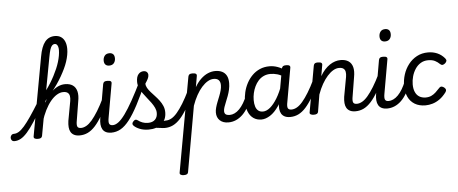

<svg xmlns="http://www.w3.org/2000/svg" viewBox="-236 -1235 4687 1966"><g transform="rotate(-5 2107.5 -252.0)"><path d="M-119 17Q-138 17 -147 5.5Q-156 -6 -155.5 -20.5Q-155 -35 -145.5 -46.5Q-136 -58 -117 -58Q-93 -58 -67.5 -73.5Q-42 -89 -11 -124.5Q20 -160 60 -218.5Q100 -277 153 -363Q163 -379 175 -376.5Q187 -374 193.5 -361Q200 -348 191 -332Q136 -232 92.5 -165Q49 -98 13.5 -58Q-22 -18 -54 -0.5Q-86 17 -119 17ZM551 17Q517 17 494.5 5.5Q472 -6 460 -26.5Q448 -47 445.5 -76Q443 -105 448 -141L485 -343Q490 -373 486 -394.5Q482 -416 466.5 -428Q451 -440 421 -440Q389 -440 355.5 -420Q322 -400 291 -362.5Q260 -325 233 -271.5Q206 -218 186 -151L173 -228Q201 -303 233 -358Q265 -413 300 -448.5Q335 -484 371.5 -501.5Q408 -519 446 -519Q495 -519 525.5 -498Q556 -477 567 -435.5Q578 -394 566 -331L535 -141Q526 -94 534 -76Q542 -58 571 -58Q585 -58 591.5 -46.5Q598 -35 596.5 -20.5Q595 -6 583.5 5.5Q572 17 551 17ZM120 15Q101 15 89 8Q77 1 80 -15L227 -821Q245 -924 283.5 -971.5Q322 -1019 386 -1019Q422 -1019 448 -1002Q474 -985 487.5 -953Q501 -921 501 -876Q501 -847 495 -814.5Q489 -782 477.5 -747Q466 -712 448.5 -675.5Q431 -639 409 -600.5Q387 -562 359.5 -522.5Q332 -483 299.5 -443Q267 -403 230 -363L166 -11Q163 2 153 8.5Q143 15 120 15ZM249 -474Q274 -508 295.5 -542.5Q317 -577 335.5 -612.5Q354 -648 369 -683Q384 -718 394 -751Q404 -784 409.5 -815Q415 -846 415 -873Q415 -893 410.5 -907.5Q406 -922 398 -930Q390 -938 377 -938Q362 -938 350 -926Q338 -914 329 -886Q320 -858 311 -808Z M551 17Q537 17 530.5 5.5Q524 -6 526 -20.5Q528 -35 539 -46.5Q550 -58 571 -58Q598 -58 626.5 -74Q655 -90 685 -125Q715 -160 749 -215Q783 -270 821 -349Q828 -362 841 -361.5Q854 -361 862.5 -351.5Q871 -342 866 -330Q826 -236 788 -170Q750 -104 712.5 -62.5Q675 -21 635.5 -2Q596 17 551 17Z M878 17Q844 17 821.5 6Q799 -5 787 -26Q775 -47 772.5 -76Q770 -105 776 -141L836 -486Q840 -503 850 -509Q860 -515 880 -515Q907 -515 916.5 -507Q926 -499 922 -482L862 -141Q853 -94 861.5 -76Q870 -58 899 -58Q913 -58 919.5 -46.5Q926 -35 924 -20.5Q922 -6 910.5 5.5Q899 17 878 17ZM914 -669Q890 -669 876 -683Q862 -697 862 -725Q862 -754 878 -774.5Q894 -795 927 -795Q951 -795 965 -781Q979 -767 979 -738Q979 -709 963 -689Q947 -669 914 -669Z M876 17Q857 17 851 5.5Q845 -6 849 -20.5Q853 -35 865 -46.5Q877 -58 896 -58Q925 -58 956.5 -81.5Q988 -105 1025.5 -156.5Q1063 -208 1109.5 -291Q1156 -374 1214 -493Q1221 -507 1235.5 -506Q1250 -505 1261 -495.5Q1272 -486 1265 -472Q1206 -336 1156.5 -242Q1107 -148 1062.5 -91Q1018 -34 973 -8.5Q928 17 876 17Z M1427 17Q1405 17 1383 13Q1361 9 1336.5 7.5Q1312 6 1281 14L1306 -18Q1337 -31 1363.5 -40Q1390 -49 1411 -53.5Q1432 -58 1447 -58Q1456 -58 1458.5 -46.5Q1461 -35 1457 -20.5Q1453 -6 1445 5.5Q1437 17 1427 17ZM1259 19Q1209 19 1169 3Q1129 -13 1108 -35Q1098 -45 1099 -56.5Q1100 -68 1113 -81Q1125 -93 1134.5 -93.5Q1144 -94 1157 -85Q1176 -70 1202 -60Q1228 -50 1259 -50Q1306 -50 1331.5 -75Q1357 -100 1357 -143Q1357 -171 1344.5 -197.5Q1332 -224 1312.5 -251Q1293 -278 1271 -304.5Q1249 -331 1229 -359.5Q1209 -388 1196.5 -417.5Q1184 -447 1184 -478Q1184 -530 1205.5 -555.5Q1227 -581 1259 -581Q1282 -581 1293.5 -568.5Q1305 -556 1305 -538Q1305 -519 1294.5 -498.5Q1284 -478 1267 -453Q1267 -430 1280 -407.5Q1293 -385 1313 -362.5Q1333 -340 1355.5 -316Q1378 -292 1398 -265.5Q1418 -239 1431 -208.5Q1444 -178 1444 -142Q1444 -67 1393.5 -24Q1343 19 1259 19Z M1426 17Q1412 17 1405.5 5.5Q1399 -6 1401 -20.5Q1403 -35 1414 -46.5Q1425 -58 1446 -58Q1473 -58 1501.5 -74Q1530 -90 1560 -125Q1590 -160 1624 -215Q1658 -270 1696 -349Q1703 -362 1716 -361.5Q1729 -361 1737.5 -351.5Q1746 -342 1741 -330Q1701 -236 1663 -170Q1625 -104 1587.5 -62.5Q1550 -21 1510.5 -2Q1471 17 1426 17Z M1577 515Q1559 515 1546.5 508Q1534 501 1537 485L1712 -486Q1716 -503 1725.5 -509Q1735 -515 1755 -515Q1782 -515 1792 -507Q1802 -499 1798 -482L1779 -372Q1808 -422 1842.5 -454.5Q1877 -487 1914.5 -503Q1952 -519 1990 -519Q2031 -519 2060.5 -504.5Q2090 -490 2106 -460.5Q2122 -431 2122 -384Q2122 -351 2114.5 -317.5Q2107 -284 2095.5 -253Q2084 -222 2072.5 -194.5Q2061 -167 2053 -143.5Q2045 -120 2045 -102Q2045 -79 2058.5 -68.5Q2072 -58 2100 -58Q2114 -58 2120.5 -46.5Q2127 -35 2125 -20.5Q2123 -6 2111.5 5.5Q2100 17 2079 17Q2025 17 1992.5 -13Q1960 -43 1960 -95Q1960 -118 1967.5 -145.5Q1975 -173 1986.5 -202Q1998 -231 2009.5 -260Q2021 -289 2028.5 -317Q2036 -345 2036 -370Q2036 -403 2019.5 -421.5Q2003 -440 1967 -440Q1937 -440 1906 -422Q1875 -404 1845 -370.5Q1815 -337 1789 -290Q1763 -243 1742 -184L1623 489Q1621 502 1610.5 508.5Q1600 515 1577 515Z M2080 17Q2066 17 2059.5 5.5Q2053 -6 2055 -20.5Q2057 -35 2068 -46.5Q2079 -58 2100 -58Q2125 -58 2150.5 -70Q2176 -82 2199.5 -106Q2223 -130 2244.5 -165.5Q2266 -201 2284 -247Q2289 -261 2302 -262Q2315 -263 2325.5 -255Q2336 -247 2331 -233Q2312 -171 2285.5 -124Q2259 -77 2227 -46Q2195 -15 2158 1Q2121 17 2080 17Z M2419 17Q2373 17 2339 -6Q2305 -29 2286 -73Q2267 -117 2267 -180Q2267 -228 2278.5 -276.5Q2290 -325 2313 -368.5Q2336 -412 2370 -446Q2404 -480 2448.5 -499.5Q2493 -519 2548 -519Q2590 -519 2631.5 -504Q2673 -489 2708 -463L2700 -390Q2657 -420 2621 -430Q2585 -440 2551 -440Q2513 -440 2481.5 -425.5Q2450 -411 2427 -385.5Q2404 -360 2388.5 -327.5Q2373 -295 2365 -259.5Q2357 -224 2357 -188Q2357 -150 2366 -121.5Q2375 -93 2394 -78Q2413 -63 2441 -63Q2478 -63 2515.5 -94Q2553 -125 2589 -184Q2625 -243 2654 -327L2677 -273Q2643 -170 2599.5 -106Q2556 -42 2509 -12.5Q2462 17 2419 17ZM2715 17Q2681 17 2658.5 5.5Q2636 -6 2624 -26.5Q2612 -47 2609.5 -76Q2607 -105 2612 -141L2673 -485Q2677 -502 2687 -508.5Q2697 -515 2718 -515Q2744 -515 2753.5 -507Q2763 -499 2759 -482L2699 -141Q2689 -94 2697.5 -76Q2706 -58 2735 -58Q2748 -58 2754 -46.5Q2760 -35 2758 -20.5Q2756 -6 2745.5 5.5Q2735 17 2715 17Z M2715 17Q2701 17 2694.5 5.5Q2688 -6 2690 -20.5Q2692 -35 2703 -46.5Q2714 -58 2735 -58Q2762 -58 2790.5 -74Q2819 -90 2849 -125Q2879 -160 2913 -215Q2947 -270 2985 -349Q2992 -362 3005 -361.5Q3018 -361 3026.5 -351.5Q3035 -342 3030 -330Q2990 -236 2952 -170Q2914 -104 2876.5 -62.5Q2839 -21 2799.5 -2Q2760 17 2715 17Z M3386 17Q3352 17 3329.5 5.5Q3307 -6 3295 -26.5Q3283 -47 3280.5 -76Q3278 -105 3283 -141L3320 -343Q3325 -373 3321 -394.5Q3317 -416 3301.5 -428Q3286 -440 3256 -440Q3226 -440 3195.5 -422Q3165 -404 3135.5 -371Q3106 -338 3079.5 -291.5Q3053 -245 3032 -186L3003 -11Q3001 2 2990 8.5Q2979 15 2957 15Q2938 15 2925.5 8Q2913 1 2917 -15L3001 -486Q3005 -503 3014.5 -509Q3024 -515 3044 -515Q3071 -515 3081 -507Q3091 -499 3087 -482L3068 -372Q3090 -410 3115 -437.5Q3140 -465 3167 -483Q3194 -501 3222 -510Q3250 -519 3279 -519Q3328 -519 3359.5 -498Q3391 -477 3402 -435.5Q3413 -394 3401 -331L3370 -141Q3361 -94 3369 -76Q3377 -58 3406 -58Q3420 -58 3426.5 -46.5Q3433 -35 3431.5 -20.5Q3430 -6 3418.5 5.5Q3407 17 3386 17Z M3386 17Q3372 17 3365.5 5.5Q3359 -6 3361 -20.5Q3363 -35 3374 -46.5Q3385 -58 3406 -58Q3433 -58 3461.5 -74Q3490 -90 3520 -125Q3550 -160 3584 -215Q3618 -270 3656 -349Q3663 -362 3676 -361.5Q3689 -361 3697.5 -351.5Q3706 -342 3701 -330Q3661 -236 3623 -170Q3585 -104 3547.5 -62.5Q3510 -21 3470.5 -2Q3431 17 3386 17Z M3713 17Q3679 17 3656.5 6Q3634 -5 3622 -26Q3610 -47 3607.5 -76Q3605 -105 3611 -141L3671 -486Q3675 -503 3685 -509Q3695 -515 3715 -515Q3742 -515 3751.5 -507Q3761 -499 3757 -482L3697 -141Q3688 -94 3696.5 -76Q3705 -58 3734 -58Q3748 -58 3754.5 -46.5Q3761 -35 3759 -20.5Q3757 -6 3745.5 5.5Q3734 17 3713 17ZM3749 -669Q3725 -669 3711 -683Q3697 -697 3697 -725Q3697 -754 3713 -774.5Q3729 -795 3762 -795Q3786 -795 3800 -781Q3814 -767 3814 -738Q3814 -709 3798 -689Q3782 -669 3749 -669Z M3711 17Q3697 17 3690.5 5.5Q3684 -6 3686 -20.5Q3688 -35 3699 -46.5Q3710 -58 3731 -58Q3756 -58 3781.5 -70Q3807 -82 3830.5 -106Q3854 -130 3875.5 -165.5Q3897 -201 3915 -247Q3920 -261 3933 -262Q3946 -263 3956.5 -255Q3967 -247 3962 -233Q3943 -171 3916.5 -124Q3890 -77 3858 -46Q3826 -15 3789 1Q3752 17 3711 17Z M4106 19Q4041 19 3995.5 -8.5Q3950 -36 3927 -85.5Q3904 -135 3904 -201Q3904 -259 3922 -315.5Q3940 -372 3975.5 -418Q4011 -464 4062 -491.5Q4113 -519 4178 -519Q4228 -519 4271.5 -500.5Q4315 -482 4348 -443Q4361 -427 4357.5 -415Q4354 -403 4342 -392Q4329 -381 4316.5 -379Q4304 -377 4291 -389Q4269 -411 4241.5 -425Q4214 -439 4171 -439Q4128 -439 4094.5 -418.5Q4061 -398 4038.5 -363.5Q4016 -329 4004.5 -288Q3993 -247 3993 -206Q3993 -161 4007 -128.5Q4021 -96 4047.5 -79Q4074 -62 4113 -61Q4147 -61 4172 -72.5Q4197 -84 4218 -103.5Q4239 -123 4261 -147Q4273 -160 4286.5 -158Q4300 -156 4313 -145Q4326 -134 4328 -122.5Q4330 -111 4320 -97Q4288 -54 4252 -28.5Q4216 -3 4178.5 8Q4141 19 4106 19Z"/></g></svg>

Font: Playwrite ZA
Style: Regular
Weight: 400
Designer: Veronika Burian, José Scaglione
Foundry: TypeTogether
Version: Version 1.002